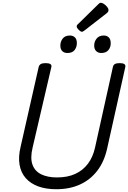

<svg xmlns="http://www.w3.org/2000/svg" viewBox="-20 -1345 924 1384"><path d="M386 19Q311 19 255.5 -1.5Q200 -22 165.5 -61Q131 -100 121 -157.5Q111 -215 129 -289L259 -863Q263 -877 274.5 -883.5Q286 -890 309 -890Q332 -890 343 -883Q354 -876 350 -861L215 -281Q197 -206 214 -158.5Q231 -111 277 -88.5Q323 -66 391 -66Q467 -66 522.5 -91.5Q578 -117 614 -165Q650 -213 665 -281L794 -863Q797 -877 808.5 -883.5Q820 -890 843 -890Q890 -890 883 -861L752 -273Q731 -179 681 -114Q631 -49 556.5 -15Q482 19 386 19ZM466 -963Q443 -963 429 -976.5Q415 -990 415 -1017Q415 -1045 432 -1067Q449 -1089 484 -1089Q506 -1089 520 -1075.5Q534 -1062 534 -1034Q534 -1006 518 -984.5Q502 -963 466 -963ZM710 -963Q688 -963 673.5 -976.5Q659 -990 659 -1017Q659 -1045 676.5 -1067Q694 -1089 728 -1089Q750 -1089 764 -1075.5Q778 -1062 778 -1034Q779 -1006 762 -984.5Q745 -963 710 -963ZM571 -1116Q561 -1116 547 -1130Q533 -1144 533 -1154Q533 -1158 534 -1161.5Q535 -1165 542 -1171L688 -1314Q693 -1319 697 -1322Q701 -1325 707 -1325Q717 -1325 730 -1316Q743 -1307 752.5 -1295Q762 -1283 762 -1273Q762 -1266 759.5 -1261Q757 -1256 747 -1248L590 -1126Q584 -1122 579.5 -1119Q575 -1116 571 -1116Z"/></svg>

Font: Playwrite AT
Style: Italic
Weight: 400
Italic angle: -13.0072°
Designer: Veronika Burian, José Scaglione
Foundry: TypeTogether
Version: Version 1.002